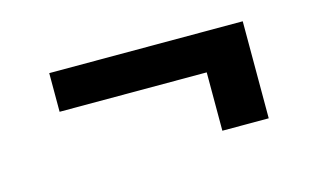

<svg xmlns="http://www.w3.org/2000/svg" viewBox="-42 -489 664 402"><g transform="rotate(-15 290.0 -288.0)"><path d="M500.7 -393.5H81.3V-309.7H400.2V-183.2H500.7Z"/></g></svg>

Font: Magic Ui Pro
Style: Bold
Weight: 700
Designer: Stefan Endress, Andreas Faust
Version: Version 1.000;FEAKit 1.0